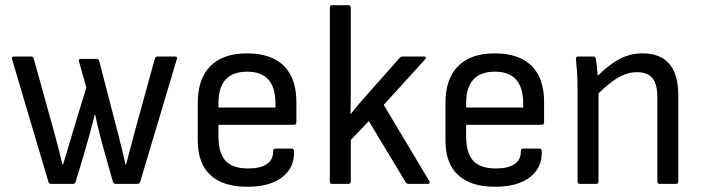

<svg xmlns="http://www.w3.org/2000/svg" viewBox="-20 -703 2685 734"><path d="M175 0Q167 0 165 -8L26 -477Q23 -487 33 -487H99Q106 -487 109 -479L185 -205Q194 -172 202.5 -139.5Q211 -107 219 -74H221Q231 -106 240.5 -138Q250 -170 259 -201L310 -368L282 -468Q279 -478 289 -478H349Q357 -478 359 -471L429 -201Q437 -169 445 -137.5Q453 -106 460 -74H462Q471 -106 479 -138.5Q487 -171 496 -203L572 -479Q575 -487 582 -487H649Q659 -487 656 -477L516 -8Q513 0 506 0H422Q415 0 412 -7L381 -116Q371 -151 362 -186.5Q353 -222 344 -264H342Q332 -223 322 -187.5Q312 -152 302 -117L269 -7Q266 0 259 0Z M925 11Q833 11 784.5 -33.5Q736 -78 736 -166V-309Q736 -402 784.5 -450.5Q833 -499 924 -499Q1017 -499 1065 -451.5Q1113 -404 1113 -313V-235Q1113 -226 1104 -226H815V-183Q815 -118 842 -88.5Q869 -59 929 -59Q976 -59 1000.5 -76Q1025 -93 1024 -125Q1024 -135 1034 -135H1095Q1102 -135 1104 -127Q1107 -63 1059.5 -26Q1012 11 925 11ZM815 -292H1033V-308Q1033 -429 925 -429Q815 -429 815 -308Z M1250 0Q1241 0 1241 -9V-674Q1241 -683 1250 -683H1312Q1321 -683 1321 -674V-405Q1321 -371 1321 -336.5Q1321 -302 1320 -267H1321Q1338 -289 1355.5 -309.5Q1373 -330 1392 -351L1509 -483Q1513 -487 1520 -487H1601Q1606 -487 1607.5 -484Q1609 -481 1605 -476L1447 -302L1621 -11Q1627 0 1614 0H1542Q1535 0 1531 -6L1390 -240L1321 -168V-9Q1321 0 1312 0Z M1872 11Q1780 11 1731.5 -33.5Q1683 -78 1683 -166V-309Q1683 -402 1731.5 -450.5Q1780 -499 1871 -499Q1964 -499 2012 -451.5Q2060 -404 2060 -313V-235Q2060 -226 2051 -226H1762V-183Q1762 -118 1789 -88.5Q1816 -59 1876 -59Q1923 -59 1947.5 -76Q1972 -93 1971 -125Q1971 -135 1981 -135H2042Q2049 -135 2051 -127Q2054 -63 2006.5 -26Q1959 11 1872 11ZM1762 -292H1980V-308Q1980 -429 1872 -429Q1762 -429 1762 -308Z M2197 0Q2188 0 2188 -9V-366Q2188 -394 2186 -425.5Q2184 -457 2182 -476Q2180 -487 2191 -487H2248Q2256 -487 2258 -478Q2260 -467 2262 -449Q2264 -431 2265 -413Q2309 -457 2349.5 -478Q2390 -499 2436 -499Q2573 -499 2573 -338V-9Q2573 0 2564 0H2502Q2493 0 2493 -9V-333Q2493 -382 2474 -404.5Q2455 -427 2415 -427Q2380 -427 2346 -408Q2312 -389 2268 -346V-9Q2268 0 2259 0Z"/></svg>

Font: Sofia Sans Semi Condensed
Style: Regular
Weight: 400
Designer: Botio Nikoltchev, Ani Petrova
Foundry: lettersoup
Version: Version 4.100; ttfautohint (v1.8.4.7-5d5b)